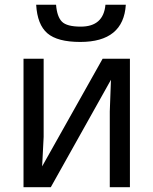

<svg xmlns="http://www.w3.org/2000/svg" viewBox="-20 -781 640 801"><path d="M162.1 -536.1V-210L155.8 -86.9L408.2 -536.1H522V0H438V-315.9L442.9 -448.2L191.9 0H78.1V-536.1ZM504.9 -761.2Q495.1 -606 314.9 -606Q219.7 -606 177.7 -642.1Q135.7 -678.2 130.9 -761.2H213.9Q217.8 -711.4 238.3 -690.7Q258.8 -669.9 316.9 -669.9Q411.6 -669.9 419.9 -761.2Z"/></svg>

Font: Noto Mono
Style: Regular
Weight: 400
Designer: Monotype Design Team
Foundry: Monotype Imaging Inc.
Version: Version 1.00